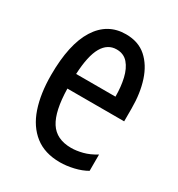

<svg xmlns="http://www.w3.org/2000/svg" viewBox="-139 -641 690 744"><g transform="rotate(30 206.0 -269.0)"><path d="M236 10Q168 10 124 -24.5Q80 -59 59 -121Q38 -183 38 -266Q38 -404 83.5 -476Q129 -548 211 -548Q267 -548 302.5 -516.5Q338 -485 355.5 -431.5Q373 -378 373 -310V-252H119Q121 -152 150.5 -106Q180 -60 246 -60Q269 -60 296.5 -67Q324 -74 353 -92V-19Q329 -5 297 2.5Q265 10 236 10ZM120 -318H296Q296 -362 287.5 -398.5Q279 -435 260 -457Q241 -479 209 -479Q169 -479 146.5 -440Q124 -401 120 -318Z"/></g></svg>

Font: Noto Sans ExtraCondensed
Style: Regular
Weight: 400
Width: 2
Designer: Monotype Design Team
Foundry: Monotype Imaging Inc.
Version: Version 2.013; ttfautohint (v1.8.4.7-5d5b)